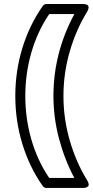

<svg xmlns="http://www.w3.org/2000/svg" viewBox="-20 -787 462 956"><path d="M191.9 -755.9Q199.7 -767.1 211.9 -767.1H393.1Q395 -767.1 397.9 -767.1Q400.9 -767.1 407.5 -765.4Q414.1 -763.7 417.7 -760.3Q421.4 -756.8 421.1 -748.8Q420.9 -740.7 414.1 -729Q358.9 -639.6 327.4 -531Q295.9 -422.4 295.9 -309.1Q295.9 -195.8 327.4 -87.2Q358.9 21.5 414.1 110.8Q415 112.3 416.5 115Q418 117.7 420.2 124.3Q422.4 130.9 421.4 135.7Q420.4 140.6 413.3 144.8Q406.2 148.9 393.1 148.9H211.9Q199.2 148.9 191.9 138.2Q126.5 44.4 91.3 -70.3Q56.2 -185.1 56.2 -309.1Q56.2 -433.1 91.3 -547.6Q126.5 -662.1 191.9 -755.9ZM225.1 99.1H350.1Q301.8 8.3 273.9 -96.4Q246.1 -201.2 246.1 -309.1Q246.1 -523.4 350.1 -716.8H225.1Q167.5 -632.3 136.7 -527.3Q106 -422.4 106 -309.1Q106 -195.8 136.5 -91.1Q167 13.7 225.1 99.1Z"/></svg>

Font: Trueno ExtraBold Outline
Style: Regular
Weight: 800
Width: 6
Designer: Julieta Ulanovsky
Foundry: Julieta Ulanovsky
Version: Version 3.001b | FøM Fix